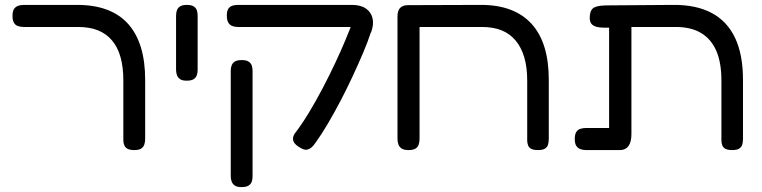

<svg xmlns="http://www.w3.org/2000/svg" viewBox="-20 -602 3109 783"><path d="M528 10Q510 10 500.5 5Q491 0 487 -9.5Q483 -19 483 -29V-274Q483 -328 471.5 -369Q460 -410 436.5 -437.5Q413 -465 379 -478.5Q345 -492 298 -492H77Q64 -492 53.5 -495.5Q43 -499 37 -509Q31 -519 31 -537Q31 -556 37 -565Q43 -574 53 -578Q63 -582 76 -582H295Q364 -582 416 -562.5Q468 -543 502.5 -504.5Q537 -466 554.5 -409Q572 -352 572 -276V-36Q572 -23 568.5 -12.5Q565 -2 555.5 4Q546 10 528 10Z M741 -273Q723 -273 714 -279.5Q705 -286 701.5 -296Q698 -306 698 -318V-538Q698 -550 701.5 -560Q705 -570 714.5 -576Q724 -582 742 -582Q761 -582 770.5 -575.5Q780 -569 783 -559.5Q786 -550 786 -537V-317Q786 -305 782.5 -295Q779 -285 769.5 -279Q760 -273 741 -273Z M1207 2Q1183 -11 1177 -25Q1171 -39 1181 -56Q1211 -95 1240 -143Q1269 -191 1296 -242.5Q1323 -294 1347 -345Q1371 -396 1390.5 -443Q1410 -490 1424 -528L1493 -472Q1481 -434 1461 -387Q1441 -340 1417.5 -289.5Q1394 -239 1368 -189.5Q1342 -140 1316 -96Q1290 -52 1266 -19Q1259 -8 1250 -0.5Q1241 7 1231 8.5Q1221 10 1207 2ZM965 161Q947 161 938 155Q929 149 925 139Q921 129 921 116V-314Q921 -326 925 -336Q929 -346 938.5 -351.5Q948 -357 966 -357Q984 -357 993.5 -351Q1003 -345 1006.5 -335.5Q1010 -326 1010 -313V117Q1010 130 1006.5 139.5Q1003 149 993.5 155Q984 161 965 161ZM1493 -469 1424 -492H1328H951Q937 -492 927 -496Q917 -500 911 -510Q905 -520 905 -538Q905 -557 911 -566Q917 -575 927 -578.5Q937 -582 950 -582H1415Q1451 -582 1472.5 -567Q1494 -552 1499.5 -526.5Q1505 -501 1493 -469Z M1646 10Q1628 10 1618.5 4Q1609 -2 1605 -12.5Q1601 -23 1601 -35V-537Q1601 -549 1605 -559Q1609 -569 1618.5 -575Q1628 -581 1646 -581L1942 -582Q2010 -582 2061.5 -562.5Q2113 -543 2148 -504.5Q2183 -466 2200.5 -409Q2218 -352 2218 -276V-36Q2218 -23 2215 -12.5Q2212 -2 2202.5 4Q2193 10 2174 10Q2156 10 2146.5 5Q2137 0 2133.5 -9.5Q2130 -19 2130 -29V-274Q2130 -328 2118 -368.5Q2106 -409 2082.5 -437Q2059 -465 2025 -478.5Q1991 -492 1945 -492H1691V-36Q1691 -23 1687.5 -12.5Q1684 -2 1674.5 4Q1665 10 1646 10Z M2370 10Q2357 10 2346.5 6Q2336 2 2330 -7.5Q2324 -17 2324 -35Q2324 -54 2330 -63.5Q2336 -73 2346.5 -76.5Q2357 -80 2369 -80H2464V-518L2501 -490Q2470 -489 2447.5 -489Q2425 -489 2411.5 -493Q2398 -497 2391.5 -505.5Q2385 -514 2385 -529Q2385 -557 2398 -568Q2411 -579 2450 -580L2724 -582Q2819 -583 2882.5 -549Q2946 -515 2978 -447Q3010 -379 3010 -276V-36Q3010 -23 3007 -12.5Q3004 -2 2994.5 4Q2985 10 2966 10Q2948 10 2938.5 5Q2929 0 2925.5 -9.5Q2922 -19 2922 -29V-274Q2922 -347 2901 -395Q2880 -443 2839 -467.5Q2798 -492 2736 -492H2555V-55Q2555 -23 2543 -6.5Q2531 10 2509 10Z"/></svg>

Font: Fredoka SemiExpanded
Style: Regular
Weight: 400
Width: 6
Designer: Ben Nathan
Foundry: Milena B. Brandão, Ben Nathan
Version: Version 2.001